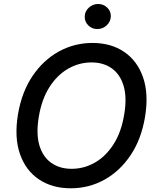

<svg xmlns="http://www.w3.org/2000/svg" viewBox="-20 -958 808 987"><path d="M725.5 -356.5Q706.3 -241.8 651.1 -159.8Q595.9 -77.8 516.3 -33.9Q436.8 9.9 344.1 9.9Q248.2 9.9 180 -35.9Q111.9 -81.7 82.4 -166.9Q52.9 -252.1 72.4 -370Q91.6 -484.7 147 -566.9Q202.4 -649.1 282.3 -693.2Q362.2 -737.2 455.3 -737.2Q550.8 -737.2 618.4 -691.2Q686.1 -645.2 715.6 -560Q745 -474.8 725.5 -356.5ZM618.6 -370Q633.2 -457 615.4 -516.5Q597.7 -576 554.7 -606.5Q511.7 -637.1 450.6 -637.1Q386.4 -637.1 329.9 -604.6Q273.4 -572.1 233.7 -509.4Q193.9 -446.7 179.3 -356.5Q164.8 -269.5 182.7 -210.2Q200.6 -150.9 243.8 -120.6Q286.9 -90.2 347.7 -90.2Q412.3 -90.2 468.4 -122.5Q524.5 -154.8 564.3 -217.3Q604 -279.8 618.6 -370ZM480.1 -808.6Q452.8 -808.6 433.8 -827.6Q414.8 -846.6 415.5 -873.2Q416.2 -899.9 436.6 -918.7Q457 -937.5 484.4 -937.5Q512.1 -937.5 531.4 -918.7Q550.8 -899.9 549.7 -873.2Q548.7 -846.6 528.2 -827.6Q507.8 -808.6 480.1 -808.6Z"/></svg>

Font: Inter UI Medium
Style: Italic
Weight: 500
Italic angle: 9.39999°
Designer: Rasmus Andersson
Foundry: rsms
Version: 3.2;8d6f07862